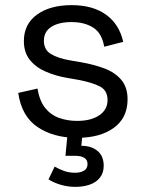

<svg xmlns="http://www.w3.org/2000/svg" viewBox="-20 -523 567 748"><path d="M280 14Q189 14 126.5 -28Q64 -70 51 -161L126 -178Q134 -130 156 -102.5Q178 -75 210.5 -63.5Q243 -52 280 -52Q335 -52 367 -74Q399 -96 399 -133Q399 -171 368.5 -186.5Q338 -202 285 -212L244 -219Q197 -227 158 -244Q119 -261 96 -290Q73 -319 73 -363Q73 -429 124 -466Q175 -503 259 -503Q342 -503 393.5 -465.5Q445 -428 460 -360L386 -341Q377 -394 343 -415.5Q309 -437 259 -437Q209 -437 180 -418.5Q151 -400 151 -364Q151 -329 178.5 -312.5Q206 -296 252 -288L293 -281Q345 -272 386.5 -256.5Q428 -241 452.5 -212Q477 -183 477 -136Q477 -64 423.5 -25Q370 14 280 14ZM274 205Q244 205 217 197Q190 189 169 176L193 126Q210 136 229.5 143Q249 150 273 150Q293 150 307 142Q321 134 321 116Q321 100 308.5 92Q296 84 272 84H235L245 -21H303L297 45Q336 45 360 65Q384 85 384 123Q384 151 369 169.5Q354 188 329 196.5Q304 205 274 205Z"/></svg>

Font: Space Grotesk Light
Style: Regular
Weight: 400
Version: Version 2.000